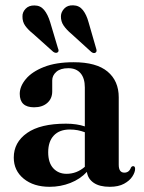

<svg xmlns="http://www.w3.org/2000/svg" viewBox="-20 -708 553 739"><path d="M33 -101.5Q33 -160 84 -196Q135 -232 234 -232Q256 -232 273.8 -229.2Q291.5 -226.5 306.5 -221.5V-371.5Q306.5 -407 290 -426.2Q273.5 -445.5 243 -445.5Q212.5 -445.5 196.8 -431.5Q181 -417.5 181 -398.5V-356Q181 -328.5 162 -311.8Q143 -295 111 -295Q56 -295 56 -347Q56 -375.5 79.5 -403.8Q103 -432 149.2 -450.2Q195.5 -468.5 263.5 -468.5Q351 -468.5 394 -432.5Q437 -396.5 437 -333.5V-74Q437 -43.5 458.5 -43.5Q477 -43.5 484 -63Q487.5 -68.5 492.5 -68.5Q500 -68.5 500 -58Q500 -45 489.5 -28.8Q479 -12.5 457.5 -0.8Q436 11 402.5 11Q363 11 340.5 -4.5Q318 -20 314.5 -46.5Q288.5 -18.5 250.8 -3.8Q213 11 171 11Q109.5 11 71.2 -20.2Q33 -51.5 33 -101.5ZM165.5 -122Q165.5 -81.5 185.2 -60.2Q205 -39 236 -39Q275.5 -39 306.5 -66V-199Q293 -204 279 -206.8Q265 -209.5 248.5 -209.5Q209 -209.5 187.2 -186.5Q165.5 -163.5 165.5 -122ZM321 -622 350 -521.5Q354 -510 348.5 -506Q341.5 -500.5 331.5 -508L254.5 -578Q236 -593.5 225 -609.5Q214 -625.5 214.5 -646Q215 -662 227.5 -675.2Q240 -688.5 262 -687.5Q285 -687 299 -669.2Q313 -651.5 321 -622ZM173 -623 203 -522.5Q208 -511.5 202.5 -507Q195.5 -501.5 185 -508.5L108 -577.5Q89 -592.5 77.5 -608.2Q66 -624 66.5 -645Q66 -661 78.5 -674.2Q91 -687.5 113 -687Q135.5 -687 149.8 -669.8Q164 -652.5 173 -623Z"/></svg>

Font: Fraunces 72pt S000 SemiBold
Style: Regular
Weight: 600
Version: Version 1.000; ttfautohint (v1.8.3)